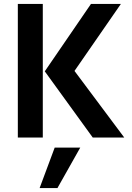

<svg xmlns="http://www.w3.org/2000/svg" viewBox="-20 -694 668 969"><path d="M196 0H70V-674H196ZM270 255H180L256 51H385ZM607 0H448L206 -334L439 -674H590L356 -336Z"/></svg>

Font: Hind Kochi SemiBold
Style: Regular
Weight: 600
Designer: Dhruvi Tolia
Foundry: Indian Type Foundry
Version: Version 0.702;PS 1.0;hotconv 1.0.81;makeotf.lib2.5.63406